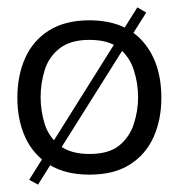

<svg xmlns="http://www.w3.org/2000/svg" viewBox="-20 -463 491 520"><path d="M59 24 352 -443 376 -429 83 37ZM222 10Q157 10 113.5 -17Q70 -44 48.5 -91Q27 -138 27 -198Q27 -259 48.5 -306.5Q70 -354 113.5 -381Q157 -408 222 -408Q317 -408 367 -350.5Q417 -293 417 -198Q417 -139 396 -92Q375 -45 332 -17.5Q289 10 222 10ZM222 -46Q275 -46 303 -69Q331 -92 342.5 -127.5Q354 -163 354 -200Q354 -237 342.5 -273Q331 -309 303 -332Q275 -355 222 -355Q171 -355 141.5 -332Q112 -309 101 -273Q90 -237 90 -200Q90 -163 101 -127.5Q112 -92 141.5 -69Q171 -46 222 -46Z"/></svg>

Font: Darker Grotesque Light Medium
Style: Regular
Weight: 500
Version: Version 1.000;gftools[0.9.28]